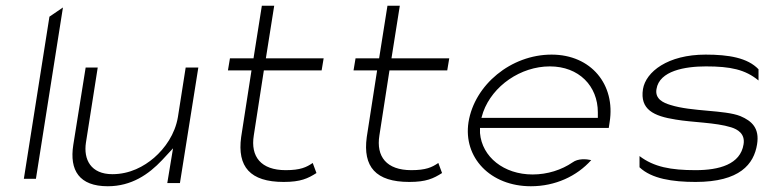

<svg xmlns="http://www.w3.org/2000/svg" viewBox="-20 -652 2677 668"><path d="M63 -30H105L199 -626L152 -594Z M235 -148C221 -59 256 -4 355 -4C437 -4 497 -45 544 -95L582 -136L562 -15H606L670 -417H626L599 -245C589 -185 554 -136 516 -103C481 -73 432 -46 371 -46C296 -46 270 -97 279 -156L320 -417H278Z M773 -407H855L819 -175C805 -72 850 -19 967 -19C1026 -19 1051 -31 1081 -50L1068 -85C1046 -70 1025 -60 974 -60C888 -60 851 -107 863 -181L898 -407H1099L1106 -449H905L934 -632H891L862 -449H780Z M1210 -407H1292L1256 -175C1242 -72 1287 -19 1404 -19C1463 -19 1488 -31 1518 -50L1505 -85C1483 -70 1462 -60 1411 -60C1325 -60 1288 -107 1300 -181L1335 -407H1536L1543 -449H1342L1371 -632H1328L1299 -449H1217Z M1610 -227C1591 -104 1686 -4 1827 -4C1912 -4 1987 -39 2037 -95C2019 -99 1991 -101 1972 -87C1934 -61 1885 -45 1833 -45C1733 -45 1657 -106 1650 -189V-207H2098L2101 -227C2122 -357 2037 -462 1899 -462C1758 -462 1631 -357 1610 -227ZM1655 -242 1661 -262C1694 -354 1792 -421 1893 -421C1994 -421 2060 -353 2060 -261V-242Z M2217 -342C2206 -271 2254 -248 2331 -236C2389 -226 2470 -226 2524 -209C2546 -202 2573 -187 2567 -150C2556 -80 2482 -60 2400 -60C2314 -60 2255 -71 2205 -109V-70C2247 -30 2320 -19 2400 -19C2554 -19 2603 -81 2614 -150C2623 -206 2596 -231 2556 -248C2501 -270 2387 -263 2312 -287C2289 -294 2258 -307 2264 -342C2274 -406 2364 -421 2436 -421C2522 -421 2573 -410 2619 -372V-411C2581 -451 2515 -462 2435 -462C2303 -462 2227 -402 2217 -342Z"/></svg>

Font: Charger Sport
Style: HLExtObl
Weight: 100
Designer: Jasper
Foundry: Cannot Into Space Fonts
Version: Version 1.1